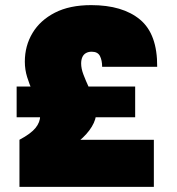

<svg xmlns="http://www.w3.org/2000/svg" viewBox="-20 -730 690 750"><path d="M56 0V-184Q101 -208 119 -230.5Q137 -253 137 -278Q137 -299 128 -323Q119 -347 107 -373.5Q95 -400 86 -429Q77 -458 77 -489Q77 -551 107 -601Q137 -651 194.5 -680.5Q252 -710 336 -710Q459 -710 527 -653.5Q595 -597 594 -469H379Q379 -494 370.5 -511Q362 -528 338 -528Q325 -528 315.5 -522.5Q306 -517 301.5 -506.5Q297 -496 297 -482Q297 -462 306 -438.5Q315 -415 326.5 -390Q338 -365 347 -340Q356 -315 356 -291Q356 -264 338.5 -235Q321 -206 288.5 -179Q256 -152 210 -132L217 -184H581V0ZM45 -272V-392H508V-272Z"/></svg>

Font: Azeret Mono Thin Black
Style: Regular
Weight: 900
Version: Version 1.002